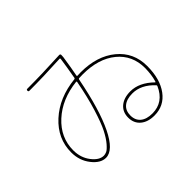

<svg xmlns="http://www.w3.org/2000/svg" viewBox="-143 -1003 1286 1286"><g transform="rotate(-45 500.0 -360.0)"><path d="M837.9 -116.2Q839.8 -122.1 836.9 -125Q766.6 -200.2 684.6 -200.2Q629.9 -200.2 600.1 -175.3Q570.3 -150.4 570.3 -105Q570.3 -59.6 600.1 -34.7Q629.9 -9.8 684.6 -9.8Q791 -9.8 837.9 -116.2ZM254.9 -40Q267.6 -40 282.2 -46.4Q296.9 -52.7 322.3 -82Q347.7 -111.3 372.1 -159.2Q396.5 -207 425.3 -299.8Q454.1 -392.6 477.5 -516.6Q477.5 -520.5 473.6 -521.5Q324.2 -504.9 229.5 -418Q134.8 -331.1 134.8 -210Q134.8 -140.6 173.3 -90.3Q211.9 -40 254.9 -40ZM477.5 -542Q480.5 -542 483.4 -546.9Q499 -633.8 508.8 -703.1Q508.8 -709 504.9 -709Q345.7 -700.2 209 -700.2Q200.2 -700.2 200.2 -710Q200.2 -719.7 209 -719.7Q351.6 -719.7 519.5 -728.5Q529.3 -728.5 530.3 -719.7Q530.3 -706.1 529.3 -699.2Q515.6 -607.4 503.9 -548.8Q503.9 -543.9 507.8 -543.9Q518.6 -544.9 540 -544.9Q694.3 -544.9 789.6 -466.3Q884.8 -387.7 884.8 -259.8Q884.8 -136.7 830.6 -63.5Q776.4 9.8 684.6 9.8Q623 9.8 586.4 -21Q549.8 -51.8 549.8 -105Q549.8 -158.2 586.4 -189Q623 -219.7 684.6 -219.7Q767.6 -219.7 844.7 -144.5Q847.7 -141.6 849.6 -147.5Q864.3 -196.3 865.2 -259.8Q865.2 -380.9 776.9 -453.1Q688.5 -525.4 540 -525.4Q515.6 -525.4 503.9 -524.4Q500 -524.4 498 -517.6Q451.2 -277.3 388.2 -148.4Q325.2 -19.5 254.9 -19.5Q204.1 -19.5 159.7 -76.2Q115.2 -132.8 115.2 -210Q115.2 -339.8 216.8 -432.6Q318.4 -525.4 477.5 -542Z"/></g></svg>

Font: Rounded-X Mgen+ 2m thin
Style: Regular
Weight: 100
Designer: [Source Han Sans]
Ryoko NISHIZUKA  (kana & ideographs); Paul D. Hunt (Latin, Greek & Cyrillic); Wenlong ZHANG  (bopomofo
Version: Version 1.059.20150602